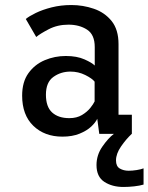

<svg xmlns="http://www.w3.org/2000/svg" viewBox="-20 -532 590 763"><path d="M228 11Q157 11 112.5 -32Q68 -75 68 -152Q68 -206.5 93 -241.2Q118 -276 157.8 -292.8Q197.5 -309.5 241.5 -309.5Q285.5 -309.5 315.8 -296Q346 -282.5 356.5 -271.5V-345Q356.5 -394.5 326 -414.2Q295.5 -434 252 -434Q208.5 -434 173.5 -415.8Q138.5 -397.5 124 -385L82.5 -456.5Q95.5 -467.5 122.2 -480.5Q149 -493.5 185.5 -502.8Q222 -512 263.5 -512Q310 -512 353 -497.2Q396 -482.5 423.5 -448.5Q451 -414.5 451 -356.5V-76H504V0H374.5L366.5 -60Q360 -45.5 342.5 -29Q325 -12.5 296.2 -0.8Q267.5 11 228 11ZM255.5 -62.5Q285 -62.5 305.8 -75Q326.5 -87.5 339 -103.2Q351.5 -119 356 -129V-207.5Q346.5 -220 319 -233.8Q291.5 -247.5 260 -247.5Q221.5 -247.5 192 -226.2Q162.5 -205 162.5 -155.5Q162.5 -107.5 187.2 -85Q212 -62.5 255.5 -62.5ZM550.5 137V201.5Q535.5 206 513.5 208.5Q491.5 211 470.5 211Q426 211 394.8 190.8Q363.5 170.5 363.5 124Q363.5 84 386.8 50.5Q410 17 432.5 0H503.5Q481 21 461 50Q441 79 441 105.5Q441 129 456.2 137.8Q471.5 146.5 491 146.5Q506 146.5 523.2 143.8Q540.5 141 550.5 137Z"/></svg>

Font: Trispace SemiCondensed
Style: Regular
Weight: 400
Width: 4
Designer: Tyler Finck
Foundry: Etcetera Type Company
Version: Version 1.210; ttfautohint (v1.8.3)